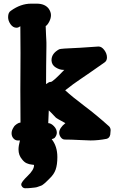

<svg xmlns="http://www.w3.org/2000/svg" viewBox="-20 -754 635 1028"><path d="M115.2 253.9Q106.4 253.9 100.1 247.6Q93.8 241.2 93.8 233.4Q93.8 220.7 127.9 188Q162.1 155.3 162.1 131.8V128.9Q160.2 127.9 148.4 127Q136.7 126 123 120.1Q109.4 114.3 97.7 98.6Q79.1 77.1 79.1 45.9Q79.1 27.3 86.9 -2H73.2Q60.5 -2.9 51.3 -13.7Q42 -24.4 42 -41Q42 -55.7 52.7 -72.3Q58.6 -83 70.3 -90.3Q82 -97.7 88.9 -97.7H89.8Q88.9 -178.7 88.9 -274.4Q88.9 -315.4 89.4 -371.6Q89.8 -427.7 89.8 -470.7Q89.8 -529.3 88.9 -613.3Q78.1 -605.5 68.4 -605.5Q49.8 -605.5 36.6 -624Q23.4 -642.6 23.4 -662.1Q23.4 -687.5 38.1 -696.3Q90.8 -734.4 146.5 -734.4H176.8Q220.7 -734.4 241.2 -707Q252.9 -689.5 252.9 -672.9Q252.9 -656.2 243.7 -638.2Q234.4 -620.1 224.6 -614.3Q225.6 -584 226.6 -564Q227.5 -543.9 228 -538.6Q228.5 -533.2 228.5 -525.9Q228.5 -518.6 228.5 -504.9Q228.5 -491.2 228 -468.3Q227.5 -445.3 227.1 -399.9Q226.6 -354.5 226.6 -303.7Q242.2 -315.4 250 -315.4H252Q262.7 -315.4 324.2 -379.9H319.3Q299.8 -379.9 278.8 -392.6Q257.8 -405.3 255.9 -428.7V-432.6Q255.9 -467.8 296.9 -490.2Q300.8 -492.2 326.2 -494.1Q401.4 -497.1 506.8 -504.9H507.8Q524.4 -504.9 538.6 -485.8Q552.7 -466.8 552.7 -446.3Q552.7 -428.7 540 -419.9Q497.1 -389.6 460.4 -364.3Q423.8 -338.9 408.2 -328.6Q392.6 -318.4 372.6 -303.7Q352.5 -289.1 329.1 -270.5Q367.2 -235.4 431.6 -187Q496.1 -138.7 564.5 -77.1Q572.3 -68.4 572.3 -56.6L570.3 -33.2Q566.4 -14.6 550.8 -10.7Q506.8 -2 464.8 -2Q448.2 -2 404.3 -4.4Q360.4 -6.8 327.1 -6.8Q314.5 -6.8 305.7 -18.6Q296.9 -30.3 296.9 -43Q296.9 -68.4 330.1 -94.7Q282.2 -120.1 277.3 -126Q255.9 -149.4 241.2 -163.1L238.3 -94.7Q252.9 -94.7 268.6 -78.6Q284.2 -62.5 284.2 -43.9Q284.2 -29.3 272.5 -15.6Q269.5 -12.7 256.8 -8.8Q287.1 29.3 287.1 86.9Q287.1 127.9 277.8 154.3Q268.6 180.7 243.2 204.1Q241.2 206.1 232.4 214.8Q223.6 223.6 221.7 225.1Q219.7 226.6 211.9 232.9Q204.1 239.3 199.7 240.2Q195.3 241.2 186 245.1Q176.8 249 167.5 250Q158.2 251 145 252.4Q131.8 253.9 115.2 253.9Z"/></svg>

Font: Essays1743
Style: Bold
Weight: 700
Designer: Based on the typeface in a 1743 English translation of the essays of Montaigne.  PostScript/TrueType font designed by Jo
Version: Version 002.100